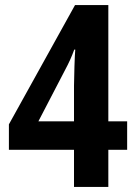

<svg xmlns="http://www.w3.org/2000/svg" viewBox="-20 -735 534 755"><path d="M480 -146V-258H406V-715H275L15 -246V-146H271V0H406V-146ZM271 -398V-258H131L236 -460C250 -486 262 -512 272 -540H276C274 -525 271 -426 271 -398Z"/></svg>

Font: Noto Sans Gujarati UI Condensed
Style: Bold
Weight: 700
Width: 3
Designer: Jelle Bosma - Monotype Design Team, Universal Thirst
Foundry: Monotype Imaging Inc.
Version: Version 2.106